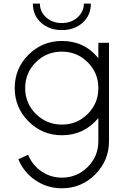

<svg xmlns="http://www.w3.org/2000/svg" viewBox="-20 -736 719 1059"><path d="M161.2 -716.2H200Q200 -671.2 235 -640Q270 -608.8 321.2 -608.8Q372.5 -608.8 407.5 -640Q442.5 -671.2 442.5 -716.2H481.2Q481.2 -651.2 435.6 -610.6Q390 -570 321.2 -570Q252.5 -570 206.9 -610.6Q161.2 -651.2 161.2 -716.2ZM522.5 -500H581.2V42.5Q581.2 150 505 226.2Q428.8 302.5 321.2 302.5Q241.2 302.5 176.2 258.8Q111.2 215 81.2 142.5L135 117.5Q157.5 173.8 208.1 208.8Q258.8 243.8 321.2 243.8Q405 243.8 463.8 185Q522.5 126.2 522.5 42.5V-85Q443.8 10 321.2 10Q213.8 10 137.5 -66.2Q61.2 -142.5 61.2 -250Q61.2 -358.8 137.5 -434.4Q213.8 -510 321.2 -510Q446.2 -510 522.5 -415ZM321.2 -451.2Q236.2 -451.2 177.5 -392.5Q118.8 -333.8 118.8 -250Q118.8 -166.2 178.1 -107.5Q237.5 -48.8 321.2 -48.8Q405 -48.8 463.8 -107.5Q522.5 -166.2 522.5 -250Q522.5 -333.8 463.8 -392.5Q405 -451.2 321.2 -451.2Z"/></svg>

Font: Now Light
Style: Regular
Weight: 300
Designer: Alfredo Marco Pradil
Foundry: Alfredo Marco Pradil
Version: Version 1.002;PS 001.002;hotconv 1.0.88;makeotf.lib2.5.64775